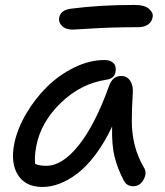

<svg xmlns="http://www.w3.org/2000/svg" viewBox="-20 -741 661 771"><path d="M272.9 -622.1Q243.7 -622.1 228.8 -637Q213.9 -651.9 217.8 -670.9Q224.1 -701.2 265.1 -706.1Q380.4 -721.2 520 -721.2Q561 -721.2 578.9 -705.1Q596.7 -689 592.8 -671.9Q589.8 -653.3 574.5 -642.6Q559.1 -631.8 535.2 -631.8Q437.5 -631.8 356.4 -627Q275.4 -622.1 272.9 -622.1ZM150.9 9.8Q83 9.8 52.5 -37.8Q22 -85.4 37.1 -163.1Q49.3 -223.1 84.7 -283.7Q120.1 -344.2 168.5 -392.1Q216.8 -439.9 278.3 -470Q339.8 -500 399.9 -500Q423.8 -500 436 -487.3Q448.2 -474.6 443.8 -452.1Q439.5 -425.3 407.2 -420.9Q304.2 -405.3 224.4 -328.1Q144.5 -251 126 -155.8Q117.7 -111.3 121.1 -83Q137.2 -75.2 166 -75.2Q230.5 -75.2 296.4 -158Q362.3 -240.7 418 -396Q432.1 -436 466.8 -436Q489.7 -436 502.7 -416.7Q515.6 -397.5 513.2 -367.2Q509.3 -303.2 509.3 -254.2Q509.3 -205.1 520.8 -158.7Q532.2 -112.3 558.1 -67.9Q571.3 -47.4 556.9 -20.3Q542.5 6.8 515.1 6.8Q488.8 6.8 477.1 -16.1Q452.1 -63.5 440.2 -111.1Q428.2 -158.7 430.2 -232.9Q399.9 -168.5 363.5 -120.1Q327.1 -71.8 290.5 -44.2Q253.9 -16.6 219 -3.4Q184.1 9.8 150.9 9.8Z"/></svg>

Font: Shantell Sans Normal
Style: Italic
Weight: 400
Italic angle: -11.31°
Designer: Stephen Nixon, Anya Danilova, Shantell Martin
Foundry: Arrow Type
Version: Version 1.006;[559af2be0]